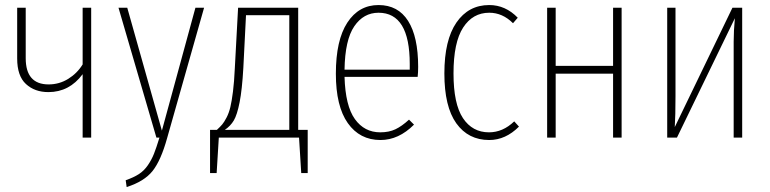

<svg xmlns="http://www.w3.org/2000/svg" viewBox="-20 -551 3084 769"><path d="M311 -520H345.2V0H311V-253.9Q257.8 -182.1 173.8 -182.1Q119.1 -182.1 84 -214.4Q48.8 -246.6 48.8 -316.9V-520H83V-317.9Q83 -212.9 174.8 -212.9Q217.3 -212.9 253.2 -235.1Q289.1 -257.3 311 -293Z M797.4 -520 649.4 2Q624.5 91.8 591.1 133.8Q557.6 175.8 487.3 198.2L483.4 170.9Q515.6 159.7 536.4 146.2Q557.1 132.8 572.3 110.6Q587.4 88.4 596.7 64.9Q606 41.5 618.7 0H606.4L454.6 -520H489.7L628.4 -27.8L762.7 -520Z M1174.3 -30.8H1212.4V142.1H1186.5L1177.7 0H856.4L847.7 142.1H821.3V-30.8H848.6Q862.3 -43.5 870.1 -52.7Q877.9 -62 887.5 -80.3Q897 -98.6 902.6 -122.1Q908.2 -145.5 913.1 -184.3Q918 -223.1 920.4 -275.9L933.6 -520H1174.3ZM1138.7 -30.8V-490.2H965.3L954.6 -278.8Q949.7 -191.9 939.7 -141.4Q929.7 -90.8 916.5 -68.6Q903.3 -46.4 880.4 -30.8Z M1654.8 -283.2Q1654.8 -260.7 1652.8 -243.2H1359.9Q1363.3 -127 1401.4 -74Q1439.5 -21 1502.9 -21Q1538.1 -21 1563.7 -33.2Q1589.4 -45.4 1618.2 -71.8L1638.2 -51.8Q1576.7 9.8 1503.9 9.8Q1420.9 9.8 1373 -57.9Q1325.2 -125.5 1325.2 -255.9Q1325.2 -390.1 1371.1 -460.4Q1417 -530.8 1496.1 -530.8Q1574.2 -530.8 1614.5 -467.3Q1654.8 -403.8 1654.8 -283.2ZM1621.1 -272V-294.9Q1621.1 -500 1496.1 -500Q1436 -500 1398.9 -445.6Q1361.8 -391.1 1359.9 -272Z M1939.5 -530.8Q2004.4 -530.8 2053.7 -480L2034.7 -458Q1992.7 -500 1939.5 -500Q1873.5 -500 1835 -440.7Q1796.4 -381.3 1796.4 -256.8Q1796.4 -134.8 1834.2 -77.9Q1872.1 -21 1938.5 -21Q1994.1 -21 2039.6 -64.9L2058.6 -43.9Q2004.9 9.8 1939.5 9.8Q1855.5 9.8 1807.6 -57.1Q1759.8 -124 1759.8 -256.8Q1759.8 -390.6 1808.1 -460.7Q1856.4 -530.8 1939.5 -530.8Z M2435.5 0V-255.9H2205.6V0H2171.4V-520H2205.6V-287.1H2435.5V-520H2469.7V0Z M2952.6 -520V0H2918.5V-383.8Q2918.5 -426.8 2923.3 -478L2691.4 0H2652.3V-520H2685.5V-165Q2685.5 -87.9 2682.6 -42L2913.6 -520Z"/></svg>

Font: Fira Sans Compressed UltraLight
Style: Regular
Weight: 200
Width: 1
Designer: Carrois Corporate & Edenspiekermann AG
Foundry: Carrois Corporate GbR & Edenspiekermann AG
Version: Version 4.203;PS 004.203;hotconv 1.0.88;makeotf.lib2.5.64775